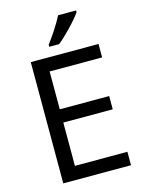

<svg xmlns="http://www.w3.org/2000/svg" viewBox="-136 -1012 827 1092"><g transform="rotate(-15 278.0 -465.5)"><path d="M496.1 0H97.2V-713.9H496.1V-634.8H187V-412.1H478V-334H187V-79.1H496.1ZM221.2 -783.2Q239.7 -806.6 268.3 -849.9Q296.9 -893.1 316.4 -931.2H422.4V-920.9Q400.9 -889.6 355.5 -842.3Q310.1 -794.9 279.3 -771H221.2Z"/></g></svg>

Font: Noto Sans Southeast Asian
Style: Regular
Weight: 400
Designer: Monotype Design Team
Foundry: Monotype Imaging Inc.
Version: Version 1.06 uh; ttfautohint (v1.4.1)